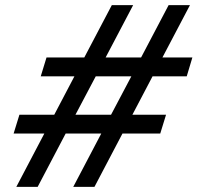

<svg xmlns="http://www.w3.org/2000/svg" viewBox="-20 -727 768 747"><path d="M603.5 -207.5H456.5L347.5 0H265L374 -207.5H235.5L126.5 0H43.5L152.5 -207.5H33L55.5 -280.5H191L269.5 -430H138.5L161 -503.5H308L415 -707H498L391 -503.5H529L636 -707H719L612 -503.5H728.5L706.5 -430H573.5L495 -280.5H626ZM273.5 -280.5H412L491 -430H352.5Z"/></svg>

Font: Newsreader 6pt SemiBold
Style: Italic
Weight: 600
Italic angle: -17°
Designer: Hugues Gentile
Foundry: Production Type
Version: Version 1.003; ttfautohint (v1.8.3)